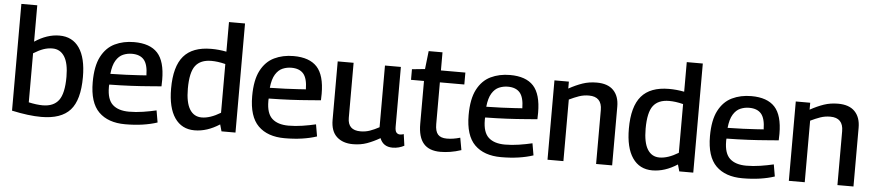

<svg xmlns="http://www.w3.org/2000/svg" viewBox="-43 -1014 5918 1299"><g transform="rotate(5 2915.5 -365.0)"><path d="M58 -15V-740H166V-493Q250 -549 334 -549Q422 -549 469 -481Q516 -413 516 -283Q516 -127 454.5 -58.5Q393 10 258 10Q173 10 58 -15ZM166 -81Q220 -69 261 -69Q335 -69 370 -115.5Q405 -162 405 -275Q405 -367 376 -412.5Q347 -458 294 -458Q263 -458 233 -447.5Q203 -437 166 -414Z M828 10Q712 10 648.5 -53Q585 -116 585 -255Q585 -364 618.5 -428.5Q652 -493 710 -521Q768 -549 841 -549Q949 -549 1000.5 -493Q1052 -437 1052 -311Q1052 -304 1051.5 -291Q1051 -278 1051 -267Q1021 -265 968 -260.5Q915 -256 845.5 -252.5Q776 -249 698 -248Q697 -243 697 -239Q697 -235 697 -230Q697 -147 735.5 -112Q774 -77 847 -77Q893 -77 941.5 -84.5Q990 -92 1032 -102L1046 -21Q1001 -6 946.5 2Q892 10 828 10ZM699 -321Q754 -322 804 -324Q854 -326 890.5 -328.5Q927 -331 943 -332Q942 -406 915 -437.5Q888 -469 833 -469Q802 -469 773.5 -457Q745 -445 725 -412.5Q705 -380 699 -321Z M1482 1 1469 -45Q1384 10 1299 10Q1212 10 1164.5 -59Q1117 -128 1117 -258Q1117 -408 1177.5 -478.5Q1238 -549 1365 -549Q1416 -549 1468 -539V-740H1577V1ZM1468 -124V-455Q1440 -462 1417 -465Q1394 -468 1373 -468Q1299 -468 1264.5 -423Q1230 -378 1230 -267Q1230 -173 1258.5 -127Q1287 -81 1340 -81Q1397 -81 1468 -124Z M1911 10Q1795 10 1731.5 -53Q1668 -116 1668 -255Q1668 -364 1701.5 -428.5Q1735 -493 1793 -521Q1851 -549 1924 -549Q2032 -549 2083.5 -493Q2135 -437 2135 -311Q2135 -304 2134.5 -291Q2134 -278 2134 -267Q2104 -265 2051 -260.5Q1998 -256 1928.5 -252.5Q1859 -249 1781 -248Q1780 -243 1780 -239Q1780 -235 1780 -230Q1780 -147 1818.5 -112Q1857 -77 1930 -77Q1976 -77 2024.5 -84.5Q2073 -92 2115 -102L2129 -21Q2084 -6 2029.5 2Q1975 10 1911 10ZM1782 -321Q1837 -322 1887 -324Q1937 -326 1973.5 -328.5Q2010 -331 2026 -332Q2025 -406 1998 -437.5Q1971 -469 1916 -469Q1885 -469 1856.5 -457Q1828 -445 1808 -412.5Q1788 -380 1782 -321Z M2375 10Q2306 10 2265 -27.5Q2224 -65 2224 -142V-539H2332V-165Q2332 -81 2418 -81Q2452 -81 2482 -91.5Q2512 -102 2545 -120V-539H2653V-133Q2653 -104 2662.5 -93.5Q2672 -83 2687 -83Q2700 -83 2712 -88L2723 -10Q2707 -1 2686.5 4.5Q2666 10 2644 10Q2580 10 2558 -47Q2513 -21 2470 -5.5Q2427 10 2375 10Z M2969 10Q2892 10 2854.5 -33.5Q2817 -77 2817 -167V-458H2729V-530L2817 -539L2831 -662H2925V-539H3091V-458H2925V-175Q2925 -126 2944 -104.5Q2963 -83 3005 -83Q3026 -83 3048.5 -86.5Q3071 -90 3095 -97L3110 -14Q3071 -1 3035.5 4.5Q3000 10 2969 10Z M3381 10Q3265 10 3201.5 -53Q3138 -116 3138 -255Q3138 -364 3171.5 -428.5Q3205 -493 3263 -521Q3321 -549 3394 -549Q3502 -549 3553.5 -493Q3605 -437 3605 -311Q3605 -304 3604.5 -291Q3604 -278 3604 -267Q3574 -265 3521 -260.5Q3468 -256 3398.5 -252.5Q3329 -249 3251 -248Q3250 -243 3250 -239Q3250 -235 3250 -230Q3250 -147 3288.5 -112Q3327 -77 3400 -77Q3446 -77 3494.5 -84.5Q3543 -92 3585 -102L3599 -21Q3554 -6 3499.5 2Q3445 10 3381 10ZM3252 -321Q3307 -322 3357 -324Q3407 -326 3443.5 -328.5Q3480 -331 3496 -332Q3495 -406 3468 -437.5Q3441 -469 3386 -469Q3355 -469 3326.5 -457Q3298 -445 3278 -412.5Q3258 -380 3252 -321Z M3696 0V-539H3794V-492Q3843 -519 3887 -534Q3931 -549 3983 -549Q4058 -549 4096.5 -509.5Q4135 -470 4135 -399V0H4026V-366Q4026 -457 3938 -457Q3902 -457 3870.5 -446Q3839 -435 3804 -418V0Z M4591 1 4578 -45Q4493 10 4408 10Q4321 10 4273.5 -59Q4226 -128 4226 -258Q4226 -408 4286.5 -478.5Q4347 -549 4474 -549Q4525 -549 4577 -539V-740H4686V1ZM4577 -124V-455Q4549 -462 4526 -465Q4503 -468 4482 -468Q4408 -468 4373.5 -423Q4339 -378 4339 -267Q4339 -173 4367.5 -127Q4396 -81 4449 -81Q4506 -81 4577 -124Z M5020 10Q4904 10 4840.5 -53Q4777 -116 4777 -255Q4777 -364 4810.5 -428.5Q4844 -493 4902 -521Q4960 -549 5033 -549Q5141 -549 5192.5 -493Q5244 -437 5244 -311Q5244 -304 5243.5 -291Q5243 -278 5243 -267Q5213 -265 5160 -260.5Q5107 -256 5037.5 -252.5Q4968 -249 4890 -248Q4889 -243 4889 -239Q4889 -235 4889 -230Q4889 -147 4927.5 -112Q4966 -77 5039 -77Q5085 -77 5133.5 -84.5Q5182 -92 5224 -102L5238 -21Q5193 -6 5138.5 2Q5084 10 5020 10ZM4891 -321Q4946 -322 4996 -324Q5046 -326 5082.5 -328.5Q5119 -331 5135 -332Q5134 -406 5107 -437.5Q5080 -469 5025 -469Q4994 -469 4965.5 -457Q4937 -445 4917 -412.5Q4897 -380 4891 -321Z M5335 0V-539H5433V-492Q5482 -519 5526 -534Q5570 -549 5622 -549Q5697 -549 5735.5 -509.5Q5774 -470 5774 -399V0H5665V-366Q5665 -457 5577 -457Q5541 -457 5509.5 -446Q5478 -435 5443 -418V0Z"/></g></svg>

Font: Georama Medium
Style: Regular
Weight: 500
Designer: Jean-Baptiste Levee
Foundry: Production Type
Version: Version 1.000